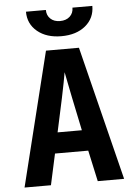

<svg xmlns="http://www.w3.org/2000/svg" viewBox="-62 -996 724 1042"><g transform="rotate(-5 300.0 -475.0)"><path d="M28.8 0 209.4 -730H389L571.2 0H427.6L390.6 -169.4H209.5L172.6 0ZM233.5 -282.7H365.7L327.5 -466.1Q319.2 -508 311.4 -546.4Q303.7 -584.7 300 -604.5Q296.3 -584.7 289.4 -546.8Q282.5 -508.9 273.3 -467.1ZM300 -800.8Q219.5 -800.8 169.6 -841.9Q119.6 -883.1 119.6 -950H228Q228 -920.3 247.6 -901.9Q267.1 -883.4 299.8 -883.4Q333.2 -883.4 353 -901.8Q372.9 -920.1 372.9 -950H481.2Q481.2 -883.3 431.4 -842Q381.6 -800.8 300 -800.8Z"/></g></svg>

Font: JetBrains Mono
Style: Regular
Weight: 400
Monospace: yes
Designer: Philipp Nurullin, Konstantin Bulenkov
Foundry: JetBrains
Version: Version 2.305